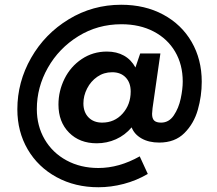

<svg xmlns="http://www.w3.org/2000/svg" viewBox="-20 -678 914 808"><path d="M53 -218Q53 -333 111 -434.5Q169 -536 269.5 -597Q370 -658 490 -658Q590 -658 667 -616.5Q744 -575 786.5 -501.5Q829 -428 829 -334Q829 -274 812.5 -216Q796 -158 756 -118Q716 -78 650 -78Q606 -78 575.5 -95.5Q545 -113 534 -142Q506 -109 468 -92Q430 -75 387 -75Q315 -75 270.5 -120Q226 -165 226 -238Q226 -295 251.5 -346.5Q277 -398 324 -429.5Q371 -461 430 -461Q471 -461 501.5 -444Q532 -427 550 -394L570 -453H655L622 -223Q621 -211 620 -199Q620 -179 629 -170.5Q638 -162 658 -162Q691 -162 711.5 -192.5Q732 -223 740.5 -263Q749 -303 749 -335Q749 -406 717 -460.5Q685 -515 626.5 -545.5Q568 -576 491 -576Q391 -576 309.5 -525.5Q228 -475 181.5 -393Q135 -311 135 -219Q135 -148 168 -91.5Q201 -35 260 -3Q319 29 394 29Q481 29 568 -20L602 54Q554 82 500.5 96Q447 110 394 110Q296 110 218 67.5Q140 25 96.5 -49.5Q53 -124 53 -218ZM530 -293Q530 -330 509 -352Q488 -374 452 -374Q417 -374 389.5 -355Q362 -336 346.5 -305.5Q331 -275 331 -243Q331 -206 352.5 -184Q374 -162 410 -162Q462 -162 496 -200Q530 -238 530 -293Z"/></svg>

Font: Hanken Grotesk SemiBold
Style: Italic
Weight: 600
Italic angle: -8°
Designer: Alfredo Marco Pradil
Foundry: Hanken Design Co.
Version: Version 3.014